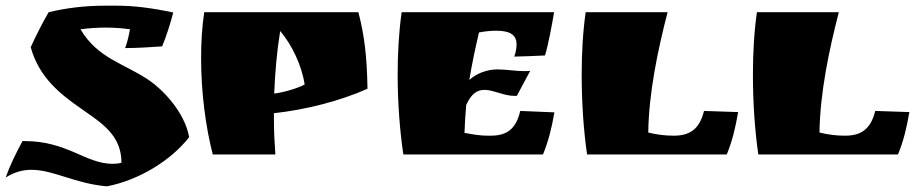

<svg xmlns="http://www.w3.org/2000/svg" viewBox="-34 -543 3229 675"><path d="M575 -499C501 -515 436 -523 378 -523H334C265 -523 199 -515 137 -500C119 -470 91 -415 74 -377C103 -271 178 -212 250 -162L267 -150C330 -106 393 -63 393 29C383 32 371 33 361 33C266 32 202 -47 53 -47H45C22 -4 1 38 -14 81C18 61 47 54 77 54C154 54 231 103 342 112C453 91 568 21 631 -61C615 -150 537 -229 490 -261C401 -321 310 -337 249 -440C278 -444 309 -446 337 -446C366 -446 396 -444 423 -440C419 -419 414 -395 406 -374C448 -374 494 -377 536 -380C550 -413 566 -463 575 -499Z M929 -145C1040 -157 1162 -188 1258 -231C1256 -346 1247 -419 1226 -500H684C676 -448 673 -393 673 -338C673 -218 689 -97 714 0H934C931 -41 929 -83 929 -125C929 -132 929 -138 929 -145ZM930 -214C933 -287 939 -360 951 -434C992 -386 1027 -313 1037 -246C1014 -233 963 -218 930 -214Z M1378 -500C1368 -429 1364 -354 1364 -280C1364 -179 1372 -81 1384 0H1875C1894 -47 1905 -90 1915 -148L1795 -153C1779 -85 1744 -66 1690 -66H1681C1654 -66 1630 -70 1599 -76C1600 -108 1602 -141 1605 -174C1624 -216 1645 -227 1670 -227C1701 -227 1737 -206 1774 -206H1783L1830 -294C1823 -293 1816 -293 1809 -293C1778 -293 1745 -299 1715 -299C1680 -299 1642 -286 1616 -262C1625 -318 1637 -374 1650 -429C1672 -433 1692 -435 1710 -435C1757 -435 1782 -422 1782 -387C1782 -375 1780 -361 1774 -344C1815 -345 1840 -346 1882 -348C1894 -387 1907 -459 1914 -500Z M2245 -77C2247 -216 2278 -365 2313 -500H2025C2015 -430 2011 -355 2011 -281C2011 -180 2018 -81 2030 0H2521C2540 -46 2551 -91 2561 -149L2441 -153C2425 -87 2389 -66 2335 -66C2305 -66 2279 -69 2245 -77Z M2847 -77C2849 -216 2880 -365 2915 -500H2627C2617 -430 2613 -355 2613 -281C2613 -180 2620 -81 2632 0H3123C3142 -46 3153 -91 3163 -149L3043 -153C3027 -87 2991 -66 2937 -66C2907 -66 2881 -69 2847 -77Z"/></svg>

Font: Ruslan Display
Style: Regular
Weight: 400
Designer: Denis Masharov, Vladimir Rabdu
Foundry: Denis Masharov, Vladimir Rabdu
Version: Version 1.001